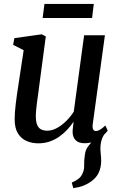

<svg xmlns="http://www.w3.org/2000/svg" viewBox="-20 -738 622 1002"><path d="M362.5 244 354.5 215Q376.5 205.5 390 194.8Q403.5 184 410.5 167.5Q420 149 419.2 124Q418.5 99 422.5 73.5Q425 44.5 441 24.5Q457 4.5 468.5 -10.5L533 -48.5Q516 -28 509.8 -6Q503.5 16 504 42Q504.5 55 506.2 70.8Q508 86.5 508 101.5Q508 133.5 496.5 160.2Q485 187 458 207.5Q439 221.5 416.5 230.5Q394 239.5 362.5 244ZM180 10Q147 10 119 -2Q91 -14 73.8 -41.5Q56.5 -69 56.5 -115.5Q56.5 -132 58 -153.5Q59.5 -175 62.5 -199Q65.5 -223 68.8 -246.5Q72 -270 75.5 -291L103.5 -476L48.5 -504L55 -539L198 -559L219 -548L184.5 -288.5Q182 -267.5 179 -246.2Q176 -225 173.2 -204.5Q170.5 -184 168.8 -165.8Q167 -147.5 167 -133Q167 -103 174 -86.2Q181 -69.5 194.5 -62.8Q208 -56 227 -56Q252 -56 277.8 -70.2Q303.5 -84.5 326.2 -107.2Q349 -130 365 -155.5L419 -554H527.5L464 -90Q461.5 -71.5 466.2 -62.8Q471 -54 480 -54Q489.5 -54 501 -60.5Q512.5 -67 530 -83L542 -56.5Q537 -48 520.2 -32.2Q503.5 -16.5 478.5 -3.5Q453.5 9.5 422.5 9.5Q389.5 9.5 374 -7Q358.5 -23.5 359 -50.5Q359 -53 359.2 -58.5Q359.5 -64 360.5 -71.2Q361.5 -78.5 362.2 -86Q363 -93.5 364 -99.5L362.5 -100.5Q348 -79.5 329.5 -59.8Q311 -40 288.2 -24.2Q265.5 -8.5 238.5 0.8Q211.5 10 180 10ZM212 -717.5H469.5L460.5 -644H202.5Z"/></svg>

Font: Merriweather 36pt Medium
Style: Italic
Weight: 500
Italic angle: -7.8°
Version: Version 2.101